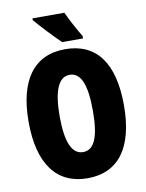

<svg xmlns="http://www.w3.org/2000/svg" viewBox="-100 -997 821 1077"><g transform="rotate(-10 310.5 -458.5)"><path d="M343 -927H161V-917C187 -885 270 -797 302 -767H421V-781C403 -809 360 -888 343 -927ZM582 -358C582 -599 489 -725 311 -725C134 -725 39 -597 39 -359C39 -119 135 10 311 10C488 10 582 -118 582 -358ZM216 -358C216 -505 248 -579 311 -579C374 -579 405 -509 405 -358C405 -208 375 -139 311 -139C248 -139 216 -212 216 -358Z"/></g></svg>

Font: Noto Sans Myanmar ExtraCondensed Black
Style: Regular
Weight: 900
Width: 2
Designer: Monotype Design Team
Foundry: Monotype Imaging Inc.
Version: Version 2.107